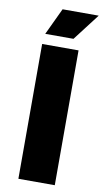

<svg xmlns="http://www.w3.org/2000/svg" viewBox="-101 -971 548 1017"><g transform="rotate(10 173.0 -462.5)"><path d="M344.2 -924.8 233.9 -780.8H82L149.9 -924.8ZM271 -725.1V0H75.2V-725.1Z"/></g></svg>

Font: Stilu Bold
Style: Regular
Weight: 700
Designer: Genilson Lima Santos
Foundry: Genilson Lima Santos
Version: Version 1.200;PS 001.200;hotconv 1.0.88;makeotf.lib2.5.64775